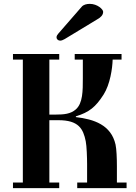

<svg xmlns="http://www.w3.org/2000/svg" viewBox="-20 -972 701 992"><path d="M272 -779C272 -770 280 -762 291 -762C298 -762 307 -766 314 -770L484 -873C500 -882 513 -894 513 -911C513 -924 483 -952 444 -952C428 -952 411 -948 402 -937L281 -798C277 -793 272 -787 272 -779ZM47 0H286V-29H235V-351H282C386 -351 410 -307 423 -242C428 -218 430 -155 430 -125V-29H379V0H634V-29H584V-113C584 -155 582 -202 577 -225C554 -327 465 -356 372 -367V-371C441 -392 474 -419 515 -483C549 -536 561 -620 562 -664H608V-693H366V-664H408V-569C408 -502 408 -439 372 -407C345 -383 310 -380 268 -380H235V-664H286V-693H47V-664H98V-29H47Z"/></svg>

Font: Monomakh Unicode
Style: Regular
Weight: 400
Version: Version 1.2